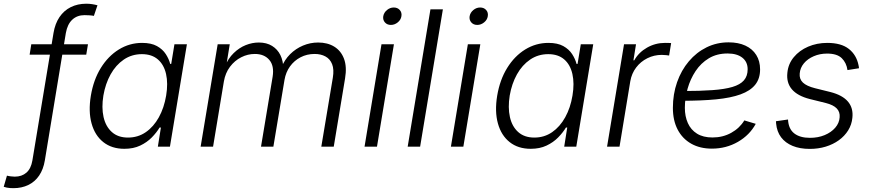

<svg xmlns="http://www.w3.org/2000/svg" viewBox="-113 -777 4609 1017"><path d="M353 -542.5 343.8 -487.3H43.9L52.7 -542.5ZM-42 219.7Q-51.8 219.7 -60.3 219Q-68.8 218.3 -76.9 216.8Q-85 215.3 -93.3 212.4L-76.2 153.3Q-68.4 155.8 -55.4 157.2Q-42.5 158.7 -34.7 158.7Q2.4 158.7 26.9 137.5Q51.3 116.2 58.6 72.8L170.4 -602.1Q178.7 -651.9 202.1 -686.5Q225.6 -721.2 262 -739.3Q298.3 -757.3 343.8 -757.3Q359.9 -757.3 374.3 -755.1Q388.7 -752.9 403.3 -749L384.3 -692.9Q376 -694.8 362.1 -695.8Q348.1 -696.8 334.5 -696.8Q295.9 -696.8 270 -672.9Q244.1 -648.9 235.8 -602.1L124.5 72.8Q116.7 120.1 94.2 153.1Q71.8 186 36.9 202.9Q2 219.7 -42 219.7Z M545.9 11.2Q479 11.2 434.3 -24.2Q389.6 -59.6 372.1 -123Q354.5 -186.5 368.2 -270Q382.3 -354.5 421.1 -417.2Q460 -480 516.6 -514.9Q573.2 -549.8 639.6 -549.8Q688 -549.8 718.3 -533Q748.5 -516.1 765.1 -490.5Q781.7 -464.8 788.6 -438.5H793.9L811 -542.5H877L787.1 0H723.1L739.3 -101.6H732.4Q716.3 -74.7 690.9 -48.8Q665.5 -22.9 629.6 -5.9Q593.8 11.2 545.9 11.2ZM564.9 -48.3Q617.7 -48.3 659.2 -76.9Q700.7 -105.5 728.5 -155.8Q756.3 -206.1 767.1 -271Q777.8 -335.4 766.6 -385Q755.4 -434.6 723.1 -462.4Q690.9 -490.2 638.7 -490.2Q585 -490.2 542.7 -461.4Q500.5 -432.6 472.9 -383.1Q445.3 -333.5 434.6 -271Q424.3 -207.5 435.5 -157.2Q446.8 -106.9 479.5 -77.6Q512.2 -48.3 564.9 -48.3Z M949.7 0 1040 -542.5H1104L1084 -419.9L1076.7 -421.9Q1095.2 -467.3 1124.8 -495.8Q1154.3 -524.4 1188.7 -538.1Q1223.1 -551.8 1257.8 -551.8Q1299.3 -551.8 1328.1 -533.9Q1356.9 -516.1 1372.1 -485.4Q1387.2 -454.6 1387.7 -414.6L1377.4 -418.9Q1394 -460.4 1423.8 -490Q1453.6 -519.5 1491.9 -535.6Q1530.3 -551.8 1572.3 -551.8Q1622.1 -551.8 1657.7 -529.8Q1693.4 -507.8 1709.2 -465.6Q1725.1 -423.3 1714.8 -361.8L1654.8 0H1588.9L1649.9 -365.2Q1657.2 -409.2 1646.2 -437Q1635.3 -464.8 1610.8 -478Q1586.4 -491.2 1553.7 -491.2Q1512.7 -491.2 1479 -473.6Q1445.3 -456.1 1423.1 -425.3Q1400.9 -394.5 1394 -354L1335 0H1269.5L1331.1 -370.6Q1340.3 -428.2 1313.5 -459.7Q1286.6 -491.2 1236.8 -491.2Q1199.2 -491.2 1164.6 -473.6Q1129.9 -456.1 1105.2 -423.3Q1080.6 -390.6 1072.8 -345.2L1015.6 0Z M1817.9 0 1907.7 -542.5H1973.6L1883.8 0ZM1957.5 -645Q1937.5 -645 1925.8 -658.4Q1914.1 -671.9 1917 -690.9Q1920.4 -710.4 1936.8 -723.9Q1953.1 -737.3 1972.7 -737.3Q1992.7 -737.3 2004.6 -723.9Q2016.6 -710.4 2013.2 -690.9Q2010.3 -671.9 1993.7 -658.4Q1977.1 -645 1957.5 -645Z M2232.9 -727.5 2112.3 0H2046.4L2167 -727.5Z M2275.4 0 2365.2 -542.5H2431.2L2341.3 0ZM2415 -645Q2395 -645 2383.3 -658.4Q2371.6 -671.9 2374.5 -690.9Q2377.9 -710.4 2394.3 -723.9Q2410.6 -737.3 2430.2 -737.3Q2450.2 -737.3 2462.2 -723.9Q2474.1 -710.4 2470.7 -690.9Q2467.8 -671.9 2451.2 -658.4Q2434.6 -645 2415 -645Z M2698.2 11.2Q2631.3 11.2 2586.7 -24.2Q2542 -59.6 2524.4 -123Q2506.8 -186.5 2520.5 -270Q2534.7 -354.5 2573.5 -417.2Q2612.3 -480 2668.9 -514.9Q2725.6 -549.8 2792 -549.8Q2840.3 -549.8 2870.6 -533Q2900.9 -516.1 2917.5 -490.5Q2934.1 -464.8 2940.9 -438.5H2946.3L2963.4 -542.5H3029.3L2939.5 0H2875.5L2891.6 -101.6H2884.8Q2868.7 -74.7 2843.3 -48.8Q2817.9 -22.9 2782 -5.9Q2746.1 11.2 2698.2 11.2ZM2717.3 -48.3Q2770 -48.3 2811.5 -76.9Q2853 -105.5 2880.9 -155.8Q2908.7 -206.1 2919.4 -271Q2930.2 -335.4 2918.9 -385Q2907.7 -434.6 2875.5 -462.4Q2843.3 -490.2 2791 -490.2Q2737.3 -490.2 2695.1 -461.4Q2652.8 -432.6 2625.2 -383.1Q2597.7 -333.5 2586.9 -271Q2576.7 -207.5 2587.9 -157.2Q2599.1 -106.9 2631.8 -77.6Q2664.6 -48.3 2717.3 -48.3Z M3102.5 0 3192.4 -542.5H3255.9L3242.2 -457.5H3246.6Q3270 -499.5 3314.2 -524.7Q3358.4 -549.8 3409.2 -549.8Q3417.5 -549.8 3426.5 -549.6Q3435.5 -549.3 3441.9 -548.8L3431.2 -482.9Q3426.3 -483.4 3415.8 -484.9Q3405.3 -486.3 3392.6 -486.3Q3351.6 -486.3 3315.9 -468.5Q3280.3 -450.7 3256.6 -419.4Q3232.9 -388.2 3225.6 -346.7L3168.5 0Z M3657.7 10.3Q3594.7 10.3 3548.3 -15.9Q3502 -42 3476.6 -90.3Q3451.2 -138.7 3451.2 -205.6Q3451.2 -278.3 3473.4 -341.6Q3495.6 -404.8 3535.9 -452.4Q3576.2 -500 3629.9 -526.4Q3683.6 -552.7 3746.1 -552.7Q3797.9 -552.7 3835.2 -535.4Q3872.6 -518.1 3892.8 -485.8Q3913.1 -453.6 3913.1 -409.2Q3913.1 -360.4 3887.2 -328.1Q3861.3 -295.9 3809.6 -277.1Q3757.8 -258.3 3679.9 -250.7Q3602.1 -243.2 3498 -243.2L3505.9 -294.9Q3595.7 -294.9 3660.4 -299.6Q3725.1 -304.2 3766.4 -316.4Q3807.6 -328.6 3827.4 -351.3Q3847.2 -374 3847.2 -410.2Q3847.2 -449.2 3819.1 -471.4Q3791 -493.7 3740.7 -493.7Q3684.1 -493.7 3641.8 -468.3Q3599.6 -442.9 3571.5 -400.6Q3543.5 -358.4 3529.1 -307.4Q3514.6 -256.3 3514.6 -205.6Q3514.6 -160.6 3530.5 -125Q3546.4 -89.4 3578.9 -69.1Q3611.3 -48.8 3661.1 -48.8Q3715.8 -48.8 3760.3 -73.5Q3804.7 -98.1 3829.6 -139.2L3890.1 -121.1Q3857.9 -61.5 3795.7 -25.6Q3733.4 10.3 3657.7 10.3Z M4176.3 11.7Q4124 11.7 4085.4 -4.2Q4046.9 -20 4024.4 -49.8Q4002 -79.6 3998 -122.6Q3997.6 -126.5 3997.6 -128.4Q3997.6 -130.4 3997.1 -134.8L4061 -144Q4063.5 -94.2 4093.8 -70.6Q4124 -46.9 4177.2 -46.9Q4220.2 -46.9 4254.9 -61.3Q4289.6 -75.7 4311 -100.3Q4332.5 -125 4334.5 -155.8Q4336.9 -184.1 4319.1 -202.6Q4301.3 -221.2 4261.2 -231.4L4176.3 -252.4Q4111.3 -269 4081.5 -304Q4051.8 -338.9 4057.6 -391.6Q4062 -438.5 4091.6 -474.1Q4121.1 -509.8 4167.5 -529.8Q4213.9 -549.8 4269 -549.8Q4342.8 -549.8 4383.3 -517.8Q4423.8 -485.8 4434.6 -431.2Q4435.5 -427.2 4436 -423.8Q4436.5 -420.4 4437 -415.5L4376 -405.8Q4370.6 -444.3 4345.7 -468.8Q4320.8 -493.2 4268.1 -493.2Q4229.5 -493.2 4197.3 -479.2Q4165 -465.3 4145.3 -441.7Q4125.5 -418 4123 -388.2Q4120.1 -358.4 4139.9 -339.6Q4159.7 -320.8 4204.6 -309.6L4285.2 -289.6Q4349.1 -273.4 4378.4 -239Q4407.7 -204.6 4401.9 -152.8Q4398.4 -116.7 4379.6 -86.4Q4360.8 -56.2 4330.3 -34.2Q4299.8 -12.2 4260.5 -0.2Q4221.2 11.7 4176.3 11.7Z"/></svg>

Font: Inter 16pt Light
Style: Italic
Weight: 300
Italic angle: -9.3988°
Version: Version 4.001;git-66647c0bb